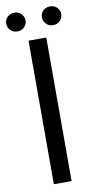

<svg xmlns="http://www.w3.org/2000/svg" viewBox="-120 -919 474 959"><g transform="rotate(-10 116.5 -439.0)"><path d="M72 -728H162V0H72ZM26 -783Q5 -783 -9 -797Q-23 -811 -23 -831Q-23 -851 -9 -864.5Q5 -878 26 -878Q47 -878 61 -863.5Q75 -849 75 -831Q75 -811 61 -797Q47 -783 26 -783ZM207 -783Q186 -783 172 -797Q158 -811 158 -831Q158 -851 172 -864.5Q186 -878 207 -878Q228 -878 242 -864.5Q256 -851 256 -831Q256 -811 242 -797Q228 -783 207 -783Z"/></g></svg>

Font: Murecho
Style: Regular
Weight: 400
Designer: Neil Summerour
Foundry: Positype
Version: Version 1.010; ttfautohint (v1.8.3)